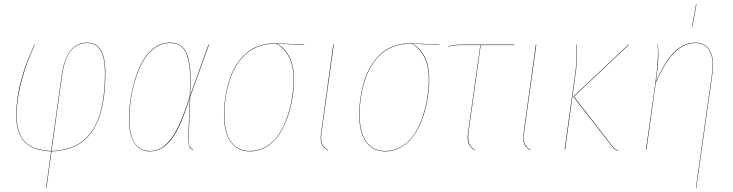

<svg xmlns="http://www.w3.org/2000/svg" viewBox="-20 -737 3613 946"><path d="M410.2 -526.9Q499 -526.9 499 -379.9Q499 -334 495.8 -294.4Q492.7 -254.9 484.4 -215.1Q476.1 -175.3 462.9 -143.3Q449.7 -111.3 429.2 -83Q408.7 -54.7 381.3 -35.2Q354 -15.6 316.7 -4.2Q279.3 7.3 233.9 8.8L209 189H207L231.9 8.8Q143.6 4.9 101.8 -37.1Q60.1 -79.1 60.1 -169.9Q60.1 -326.2 149.9 -517.1H151.9Q109.9 -428.2 85.9 -337.4Q62 -246.6 62 -169.9Q62 -79.6 103 -38.3Q144 2.9 231.9 6.8L284.2 -367.2Q307.1 -526.9 410.2 -526.9ZM410.2 -524.9Q359.9 -524.9 328.9 -486.8Q297.9 -448.7 286.1 -367.2L233.9 6.8Q279.3 5.4 316.4 -6.1Q353.5 -17.6 380.4 -36.9Q407.2 -56.2 428 -84.5Q448.7 -112.8 461.7 -144.8Q474.6 -176.8 482.7 -216.3Q490.7 -255.9 493.9 -295.2Q497.1 -334.5 497.1 -379.9Q497.1 -524.9 410.2 -524.9Z M916.5 -265.1 1007.3 -517.1H1009.8L917.5 -261.2L909.7 -60.1Q908.2 -29.3 913.3 -17.8Q918.5 -6.3 931.6 0L930.7 2Q921.4 -2.9 917.2 -7.1Q913.1 -11.2 909.9 -24.2Q906.7 -37.1 907.7 -60.1L915.5 -257.8Q871.1 -111.3 825.2 -51.3Q779.3 8.8 718.8 8.8Q668.5 8.8 642.1 -31.7Q615.7 -72.3 615.7 -150.9Q615.7 -195.8 622.6 -244.9Q629.4 -293.9 645 -345Q660.6 -396 683.1 -436Q705.6 -476.1 740.2 -501.5Q774.9 -526.9 816.4 -526.9Q857.9 -526.9 881.3 -502.9Q904.8 -479 913.8 -421.1Q922.9 -363.3 916.5 -265.1ZM617.7 -150.9Q617.7 6.8 719.7 6.8Q778.3 6.8 824 -54.4Q869.6 -115.7 914.6 -262.2Q920.9 -360.8 912.1 -418.9Q903.3 -477.1 880.4 -501Q857.4 -524.9 816.4 -524.9Q775.4 -524.9 741 -499.5Q706.5 -474.1 684.3 -434.3Q662.1 -394.5 646.5 -344Q630.9 -293.5 624.3 -244.6Q617.7 -195.8 617.7 -150.9Z M1211.4 8.8Q1149.9 8.8 1116.7 -38.3Q1083.5 -85.4 1083.5 -169.9Q1083.5 -198.7 1086.4 -228.8Q1089.4 -258.8 1096.9 -294.2Q1104.5 -329.6 1116.5 -361.3Q1128.4 -393.1 1148.4 -423.3Q1168.5 -453.6 1193.8 -475.6Q1219.2 -497.6 1256.1 -510.7Q1293 -523.9 1336.4 -523.9Q1345.2 -523.9 1478.5 -517.1V-515.1L1344.2 -522Q1383.8 -500.5 1406 -456.5Q1428.2 -412.6 1428.2 -350.1Q1428.2 -305.2 1421.4 -258.1Q1414.6 -210.9 1397.9 -162.6Q1381.3 -114.3 1357.2 -76.7Q1333 -39.1 1295.2 -15.1Q1257.3 8.8 1211.4 8.8ZM1211.4 6.8Q1257.3 6.8 1294.7 -16.8Q1332 -40.5 1356 -77.9Q1379.9 -115.2 1396.2 -163.6Q1412.6 -211.9 1419.4 -258.5Q1426.3 -305.2 1426.3 -350.1Q1426.3 -412.1 1403.8 -455.8Q1381.3 -499.5 1341.3 -522H1336.4Q1293 -522 1256.6 -508.8Q1220.2 -495.6 1194.8 -473.9Q1169.4 -452.1 1149.7 -421.9Q1129.9 -391.6 1117.9 -359.9Q1106 -328.1 1098.4 -292.7Q1090.8 -257.3 1088.1 -227.8Q1085.4 -198.2 1085.4 -169.9Q1085.4 -85.9 1117.9 -39.6Q1150.4 6.8 1211.4 6.8Z M1624.5 -517.1 1564.5 -86.9Q1559.1 -51.8 1565.9 -32Q1572.8 -12.2 1596.2 2L1595.2 3.9Q1570.8 -10.7 1564 -30.5Q1557.1 -50.3 1562.5 -86.9L1622.1 -517.1Z M1877.9 8.8Q1816.4 8.8 1783.2 -38.3Q1750 -85.4 1750 -169.9Q1750 -198.7 1752.9 -228.8Q1755.9 -258.8 1763.4 -294.2Q1771 -329.6 1783 -361.3Q1794.9 -393.1 1814.9 -423.3Q1835 -453.6 1860.4 -475.6Q1885.7 -497.6 1922.6 -510.7Q1959.5 -523.9 2002.9 -523.9Q2011.7 -523.9 2145 -517.1V-515.1L2010.7 -522Q2050.3 -500.5 2072.5 -456.5Q2094.7 -412.6 2094.7 -350.1Q2094.7 -305.2 2087.9 -258.1Q2081.1 -210.9 2064.5 -162.6Q2047.9 -114.3 2023.7 -76.7Q1999.5 -39.1 1961.7 -15.1Q1923.8 8.8 1877.9 8.8ZM1877.9 6.8Q1923.8 6.8 1961.2 -16.8Q1998.5 -40.5 2022.5 -77.9Q2046.4 -115.2 2062.7 -163.6Q2079.1 -211.9 2085.9 -258.5Q2092.8 -305.2 2092.8 -350.1Q2092.8 -412.1 2070.3 -455.8Q2047.9 -499.5 2007.8 -522H2002.9Q1959.5 -522 1923.1 -508.8Q1886.7 -495.6 1861.3 -473.9Q1835.9 -452.1 1816.2 -421.9Q1796.4 -391.6 1784.4 -359.9Q1772.5 -328.1 1764.9 -292.7Q1757.3 -257.3 1754.6 -227.8Q1752 -198.2 1752 -169.9Q1752 -85.9 1784.4 -39.6Q1816.9 6.8 1877.9 6.8Z M2348.6 -515.1 2288.6 -86.9Q2284.2 -51.3 2290.8 -31.5Q2297.4 -11.7 2320.8 2L2319.8 3.9Q2295.4 -10.7 2288.3 -30.5Q2281.2 -50.3 2286.6 -86.9L2346.7 -515.1H2260.7Q2211.9 -515.1 2189 -506.8V-508.8Q2211.9 -517.1 2260.7 -517.1H2513.7V-515.1Z M2622.6 -517.1 2562.5 -86.9Q2557.1 -51.8 2564 -32Q2570.8 -12.2 2594.2 2L2593.3 3.9Q2568.8 -10.7 2562 -30.5Q2555.2 -50.3 2560.5 -86.9L2620.1 -517.1Z M3025.9 5.9Q3017.6 3.9 3011.5 0Q3005.4 -3.9 3002 -7.8Q2998.5 -11.7 2989.7 -22.9L2804.7 -261.2L3077.1 -518.1L3079.1 -517.1L2808.1 -261.2L2991.7 -23.9Q3003.9 -8.3 3009.8 -3.7Q3015.6 1 3026.9 3.9ZM2761.7 0 2812 -359.9Q2826.7 -458.5 2818.8 -517.1H2820.8Q2828.6 -458.5 2814 -359.9L2764.2 0Z M3409.7 -716.8H3411.6L3391.6 -606H3389.6ZM3408.7 189 3488.8 -377.9Q3498 -445.3 3477.1 -485.1Q3456.1 -524.9 3405.8 -524.9Q3350.6 -524.9 3304.2 -479.5Q3257.8 -434.1 3210.9 -328.1L3165 0H3162.6L3208 -319.8Q3227.5 -458.5 3219.7 -517.1H3221.7Q3225.1 -473.6 3223.1 -440.7Q3221.2 -407.7 3211.9 -335Q3257.8 -437.5 3303.7 -482.2Q3349.6 -526.9 3405.8 -526.9Q3457 -526.9 3478.5 -486.3Q3500 -445.8 3490.7 -377.9L3410.6 189Z"/></svg>

Font: Fira Sans Compressed Two
Style: Italic
Weight: 100
Width: 3
Italic angle: -8°
Designer: Carrois Corporate & Edenspiekermann AG
Foundry: Carrois Corporate GbR & Edenspiekermann AG
Version: Version 4.203;PS 004.203;hotconv 1.0.88;makeotf.lib2.5.64775